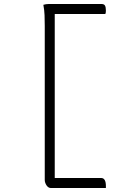

<svg xmlns="http://www.w3.org/2000/svg" viewBox="-20 -780 640 961"><path d="M510 161H234Q228 161 222.5 157.5Q217 154 213 148Q209 142 206.5 135Q204 128 204 121Q204 25 204 -71.5Q204 -168 204 -264.5Q204 -361 204 -457.5Q204 -554 204 -650Q204 -678 203 -704Q202 -730 197 -756Q204 -758 210.5 -759Q217 -760 224 -760H488Q501 -760 505.5 -752Q510 -744 510 -727Q510 -723 509.5 -718.5Q509 -714 507 -710H254Q254 -608 254 -505Q254 -402 254 -299.5Q254 -197 254 -94Q254 9 254 111H487Q498 111 504 121Q510 131 510 151Q510 153 510 156Q510 159 510 161Z"/></svg>

Font: Recursive Monospace Casual Light
Style: Regular
Weight: 300
Version: Version 1.047